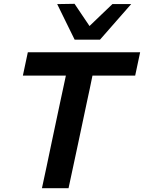

<svg xmlns="http://www.w3.org/2000/svg" viewBox="-20 -987 755 1007"><path d="M200 0Q212.5 -57.5 224 -111.8Q235.5 -166 249.5 -233.5L296 -453Q304.5 -491.5 311.5 -525Q318.5 -558.5 325.5 -590.5H100L126 -713H715L689 -590.5H465Q458.5 -558.5 451.5 -525Q444 -491.5 436 -453L389.5 -233.5Q375 -166 363.5 -112Q352 -57.5 339.5 0ZM371.5 -779Q348.5 -825.5 325.5 -872.5Q302.5 -919.5 280 -965.5L371 -967Q390 -938 410 -909Q429.5 -880 449.5 -850.5Q480 -880 509.8 -908.5Q539.5 -937 569.5 -965.5H668Q626 -918 586 -872Q546 -826 504.5 -779Z"/></svg>

Font: Heraclito SemiBold
Style: Italic
Weight: 600
Italic angle: -12°
Designer: Kostas Bartsokas (font) & Cristiano Sobral (main changes)
Foundry: Kostas Bartsokas (font) & Cristiano Sobral (main changes)
Version: Version 1.00;July 8, 2020;FontCreator 13.0.0.2655 64-bit